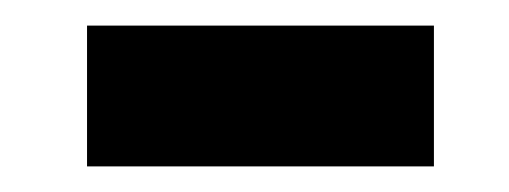

<svg xmlns="http://www.w3.org/2000/svg" viewBox="-20 -351 398 150"><path d="M48 -221V-331H319V-221Z"/></svg>

Font: Source Serif 4 Black
Style: Italic
Weight: 900
Italic angle: -12°
Designer: Frank Grießhammer
Foundry: Adobe Systems Incorporated
Version: Version 4.004;hotconv 1.0.116;makeotfexe 2.5.65601